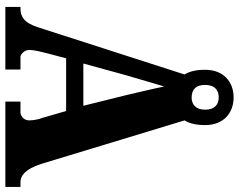

<svg xmlns="http://www.w3.org/2000/svg" viewBox="-110 -806 915 736"><g transform="rotate(90 348.0 -437.5)"><path d="M6 0H246V-58H196C191 -58 171 -70 171 -92C171 -111 179 -141 183 -157L203 -233H405L432 -140C436 -130 441 -110 441 -91C441 -67 418 -58 414 -58H369V0H696V-58H677C654 -58 628 -75 608 -137L441 -687C453 -706 459 -732 459 -766C459 -837 412 -875 353 -875C294 -875 247 -837 247 -766C247 -732 253 -706 265 -687L85 -128C67 -70 42 -58 12 -58H6ZM353 -714C322 -715 305 -730 305 -766C305 -804 327 -818 353 -818C378 -818 400 -804 400 -766C400 -728 378 -714 353 -714ZM223 -299 268 -463C279 -500 300 -573 311 -609C320 -565 336 -499 345 -460L385 -299Z"/></g></svg>

Font: Noto Serif Tamil Condensed Black
Style: Regular
Weight: 900
Width: 3
Designer: Indian Type Foundry, Tom Grace, and the Monotype Design Team
Foundry: Monotype Imaging Inc.
Version: Version 2.004